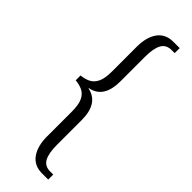

<svg xmlns="http://www.w3.org/2000/svg" viewBox="-295 -774 919 919"><g transform="rotate(45 164.5 -315.0)"><path d="M244 130Q191 130 163.5 91.5Q136 53 136 -12V-181Q136 -227 124 -252Q112 -277 90.5 -287Q69 -297 43 -299V-332Q69 -334 90.5 -344.5Q112 -355 124 -380Q136 -405 136 -450V-619Q136 -685 163.5 -722.5Q191 -760 243 -760H286V-726H265Q229 -726 213.5 -698Q198 -670 198 -613V-447Q198 -333 114 -317V-315Q198 -298 198 -184V-16Q198 40 213.5 68Q229 96 265 96H286V130Z"/></g></svg>

Font: Noto Serif Ethiopic ExtraCondensed Light
Style: Regular
Weight: 300
Width: 2
Designer: Monotype Design Team
Foundry: Monotype Imaging Inc.
Version: Version 2.102; ttfautohint (v1.8.4.7-5d5b)